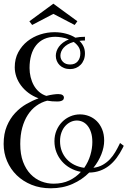

<svg xmlns="http://www.w3.org/2000/svg" viewBox="-30 -994 690 1039"><path d="M259.8 0Q308.6 0 345.2 -17.6Q381.8 -35.2 407.7 -64Q376.5 -69.8 350.3 -84.5Q324.2 -99.1 305.2 -120.8Q286.1 -142.6 275.4 -170.2Q264.6 -197.8 264.6 -230Q264.6 -261.7 275.9 -288.3Q287.1 -314.9 306.2 -334.2Q325.2 -353.5 350.3 -364.3Q375.5 -375 402.8 -375Q428.2 -375 451.9 -365.7Q475.6 -356.4 493.7 -338.6Q511.7 -320.8 522.7 -294.2Q533.7 -267.6 533.7 -232.9Q533.7 -197.8 518.6 -159.2Q503.4 -120.6 475.6 -85.9Q504.9 -89.8 526.9 -102.5Q548.8 -115.2 565.2 -132.8Q581.5 -150.4 593.5 -170.7Q605.5 -190.9 614.7 -210L619.6 -220.2L639.6 -205.1L634.8 -194.8Q619.6 -164.6 601.1 -139.6Q582.5 -114.7 560.1 -97.2Q537.6 -79.6 510.7 -70.1Q483.9 -60.5 452.6 -60.1Q415 -22 362.3 1.5Q309.6 24.9 244.6 24.9Q187.5 24.9 140.6 5.9Q93.8 -13.2 60.3 -45.9Q26.9 -78.6 8.3 -122.1Q-10.3 -165.5 -10.3 -214.8Q-10.3 -270.5 7.1 -311.8Q24.4 -353 51.8 -382.3Q79.1 -411.6 112.5 -430.9Q146 -450.2 178.7 -461.9Q147.5 -473.6 123.5 -491.7Q99.6 -509.8 83.3 -532Q66.9 -554.2 58.3 -579.3Q49.8 -604.5 49.8 -629.9Q49.8 -675.8 68.8 -711.2Q87.9 -746.6 118.4 -770.8Q148.9 -794.9 187.3 -807.4Q225.6 -819.8 264.6 -819.8Q296.9 -819.8 326.4 -812Q356 -804.2 377.9 -790Q389.6 -792.5 402.6 -793.7Q415.5 -794.9 429.7 -794.9V-774.9Q421.4 -774.9 414.1 -774.4Q406.7 -773.9 399.9 -772.9Q414.1 -759.3 421.9 -742.4Q429.7 -725.6 429.7 -705.1Q429.7 -686 423.6 -670.4Q417.5 -654.8 406.5 -643.6Q395.5 -632.3 380.9 -626.2Q366.2 -620.1 349.6 -620.1Q331.1 -620.1 316.7 -626Q302.2 -631.8 292.5 -641.6Q282.7 -651.4 277.3 -664.6Q272 -677.7 272 -691.9Q272 -704.1 276.1 -716.8Q280.3 -729.5 288.8 -741.2Q297.4 -752.9 310.8 -763.2Q324.2 -773.4 342.8 -780.8Q324.2 -788.6 304 -791.7Q283.7 -794.9 269.5 -794.9Q235.4 -794.9 209.2 -783Q183.1 -771 165.5 -749Q147.9 -727.1 138.9 -695.8Q129.9 -664.6 129.9 -626Q129.9 -601.1 135.7 -576.9Q141.6 -552.7 152.8 -532.5Q164.1 -512.2 181.2 -497.3Q198.2 -482.4 220.7 -475.1Q241.7 -480.5 258.3 -482.7Q274.9 -484.9 284.7 -484.9Q301.3 -484.9 308.6 -479.5Q315.9 -474.1 315.9 -465.8Q315.9 -461.9 314.5 -458.3Q313 -454.6 309.1 -451.7Q305.2 -448.7 298.1 -446.8Q291 -444.8 279.8 -444.8Q265.6 -444.8 252 -445.8Q238.3 -446.8 225.6 -449.2Q193.4 -440.9 166.5 -421.4Q139.6 -401.9 120.4 -372.1Q101.1 -342.3 90.3 -302.7Q79.6 -263.2 79.6 -214.8Q79.6 -159.2 94.7 -118.7Q109.9 -78.1 135.3 -51.8Q160.6 -25.4 192.9 -12.7Q225.1 0 259.8 0ZM469.7 -225.1Q469.7 -255.4 462.6 -277.3Q455.6 -299.3 443.8 -313.7Q432.1 -328.1 417 -335Q401.9 -341.8 385.7 -341.8Q368.7 -341.8 352.5 -334.2Q336.4 -326.7 323.5 -312.5Q310.5 -298.3 302.7 -277.3Q294.9 -256.3 294.9 -230Q294.9 -200.7 304.4 -176Q314 -151.4 331.3 -132.6Q348.6 -113.8 372.8 -101.8Q397 -89.8 425.8 -85.9Q448.2 -118.2 459 -154.8Q469.7 -191.4 469.7 -225.1ZM404.8 -705.1Q404.8 -726.1 394.5 -741.2Q384.3 -756.3 368.7 -767.1Q349.6 -761.7 335.9 -753.4Q322.3 -745.1 313.7 -735.1Q305.2 -725.1 301 -714.1Q296.9 -703.1 296.9 -692.9Q296.9 -673.3 310.8 -659.2Q324.7 -645 349.6 -645Q376 -645 390.4 -661.9Q404.8 -678.7 404.8 -705.1ZM258.8 -974.1 388.7 -878.9 374 -858.9 258.8 -918.9 144 -858.9 128.9 -878.9Z"/></svg>

Font: Rochester
Style: Regular
Weight: 400
Version: Version 1.006